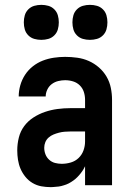

<svg xmlns="http://www.w3.org/2000/svg" viewBox="-20 -762 540 790"><path d="M189 8Q169 8 150 4.5Q131 1 114 -9Q97 -19 84.5 -34.5Q72 -50 64.5 -67.5Q57 -85 54 -104.5Q51 -124 51 -143Q51 -170 57.5 -196Q64 -222 79.5 -243Q95 -264 117.5 -278.5Q140 -293 165 -301.5Q190 -310 216.5 -313.5Q243 -317 269 -317H330V-351Q330 -368 325 -383.5Q320 -399 308.5 -410.5Q297 -422 281 -427Q265 -432 248 -432Q234 -432 219.5 -428.5Q205 -425 193 -416Q181 -407 174.5 -393Q168 -379 168 -365H57Q57 -388 63.5 -411Q70 -434 83 -454Q96 -474 115 -489Q134 -504 156 -512.5Q178 -521 201.5 -524.5Q225 -528 248 -528Q273 -528 298 -524.5Q323 -521 345.5 -511Q368 -501 387 -484.5Q406 -468 418.5 -446.5Q431 -425 436 -400.5Q441 -376 441 -351V0H330V-78Q325 -68 323.5 -65.5Q322 -63 319 -58.5Q316 -54 312.5 -49.5Q309 -45 305.5 -41Q302 -37 298 -33Q294 -29 290 -25.5Q286 -22 281.5 -19Q277 -16 272.5 -13Q268 -10 263 -7.5Q258 -5 253 -3Q248 -1 242.5 0.5Q237 2 232 3.5Q227 5 221.5 5.5Q216 6 210.5 6.5Q205 7 199.5 7.5Q194 8 189 8ZM234 -88Q253 -88 271.5 -93.5Q290 -99 303.5 -112Q317 -125 323.5 -143Q330 -161 330 -180V-221H269Q257 -221 245.5 -220Q234 -219 222.5 -216Q211 -213 200 -208.5Q189 -204 180 -196Q171 -188 166.5 -177Q162 -166 162 -154Q162 -140 167 -127Q172 -114 182.5 -104.5Q193 -95 206.5 -91.5Q220 -88 234 -88ZM350 -598Q335 -598 321 -602Q307 -606 296.5 -616.5Q286 -627 282 -641Q278 -655 278 -670Q278 -685 282 -699Q286 -713 296.5 -723.5Q307 -734 321 -738Q335 -742 350 -742Q365 -742 379 -738Q393 -734 403.5 -723.5Q414 -713 418 -699Q422 -685 422 -670Q422 -655 418 -641Q414 -627 403.5 -616.5Q393 -606 379 -602Q365 -598 350 -598ZM150 -598Q135 -598 121 -602Q107 -606 96.5 -616.5Q86 -627 82 -641Q78 -655 78 -670Q78 -685 82 -699Q86 -713 96.5 -723.5Q107 -734 121 -738Q135 -742 150 -742Q165 -742 179 -738Q193 -734 203.5 -723.5Q214 -713 218 -699Q222 -685 222 -670Q222 -655 218 -641Q214 -627 203.5 -616.5Q193 -606 179 -602Q165 -598 150 -598Z"/></svg>

Font: Iosevka Julsh Curly
Style: Bold
Weight: 700
Designer: Belleve Invis
Foundry: Belleve Invis
Version: Version 15.0.2; ttfautohint (v1.8.4)